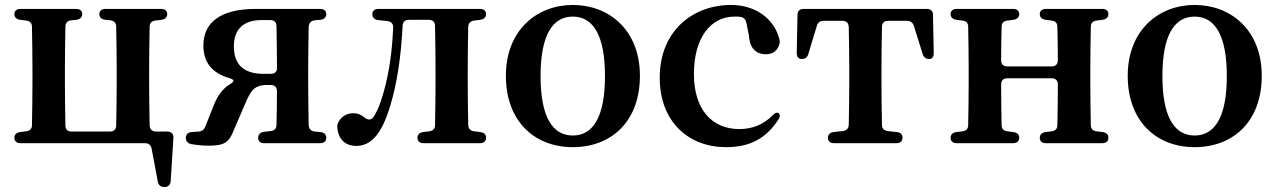

<svg xmlns="http://www.w3.org/2000/svg" viewBox="-20 -571 5153 775"><path d="M63 7H565C580 7 589 14 592 29L617 162C620 177 629 184 644 184C659 184 668 175 669 160L680 -14C681 -30 672 -40 656 -40H610C594 -40 585 -49 584 -65C583 -119 582 -186 582 -232V-296C582 -342 583 -409 584 -463C584 -478 592 -486 607 -488L631 -491C646 -493 655 -501 655 -514C655 -527 646 -535 630 -535H406C390 -535 381 -527 381 -514C381 -501 390 -493 405 -491L426 -489C441 -487 449 -478 449 -463C450 -409 451 -342 451 -296V-232C451 -186 450 -119 449 -65C449 -49 440 -40 424 -40H269C253 -40 244 -49 244 -65C243 -119 242 -186 242 -232V-296C242 -342 243 -409 244 -463C244 -478 252 -487 267 -489L288 -491C303 -493 312 -501 312 -514C312 -527 303 -535 287 -535H63C47 -535 38 -527 38 -514C38 -501 47 -493 62 -491L86 -488C101 -486 109 -478 109 -463C110 -409 111 -342 111 -296V-232C111 -187 110 -120 109 -66C109 -51 101 -43 86 -41L62 -38C47 -36 38 -28 38 -15C38 -1 47 7 63 7Z M1272 -535H1012C866 -535 801 -477 801 -388C801 -322 832 -277 908 -255C926 -249 927 -243 911 -233C879 -214 858 -185 842 -144L809 -61C804 -48 796 -41 782 -40L754 -38C739 -37 730 -28 730 -15C730 -1 738 8 753 11C779 15 801 17 824 17C887 17 905 2 923 -44L969 -151C991 -202 1004 -228 1058 -228H1073C1089 -228 1098 -219 1098 -203C1098 -157 1097 -108 1096 -67C1096 -52 1088 -44 1073 -42L1046 -39C1031 -37 1022 -28 1022 -15C1022 -1 1031 7 1047 7H1272C1288 7 1297 -1 1297 -15C1297 -29 1288 -36 1273 -38L1250 -40C1235 -42 1227 -51 1226 -66C1225 -120 1224 -187 1224 -232V-296C1224 -342 1225 -409 1226 -463C1227 -478 1235 -487 1250 -489L1273 -491C1288 -493 1297 -501 1297 -514C1297 -527 1288 -535 1272 -535ZM924 -384C924 -453 963 -490 1036 -490H1071C1087 -490 1096 -481 1096 -465C1097 -411 1098 -343 1098 -296C1098 -281 1089 -273 1073 -273H1043C962 -273 924 -312 924 -384Z M1417 18C1472 18 1519 -20 1556 -147C1582 -232 1599 -342 1605 -466C1606 -482 1614 -491 1630 -491H1711C1727 -491 1736 -482 1736 -466C1737 -412 1738 -343 1738 -296V-232C1738 -187 1737 -120 1736 -66C1736 -51 1728 -43 1713 -41L1689 -38C1674 -36 1665 -28 1665 -15C1665 -1 1674 7 1690 7H1917C1933 7 1942 -1 1942 -15C1942 -29 1933 -36 1918 -38L1894 -41C1879 -43 1871 -51 1870 -66C1869 -120 1868 -187 1868 -232V-296C1868 -342 1869 -409 1870 -463C1871 -478 1879 -486 1894 -488L1918 -491C1933 -493 1942 -501 1942 -514C1942 -527 1933 -535 1917 -535H1508C1492 -535 1483 -527 1483 -514C1483 -501 1491 -492 1506 -490L1544 -486C1559 -484 1568 -475 1567 -459C1562 -342 1545 -244 1517 -162C1508 -135 1499 -116 1487 -98C1477 -85 1464 -86 1451 -97C1437 -108 1424 -114 1408 -114C1384 -114 1364 -106 1349 -83C1342 -73 1340 -64 1342 -52C1347 -5 1378 18 1417 18Z M2292 23C2446 23 2563 -79 2563 -265C2563 -451 2437 -551 2292 -551C2148 -551 2022 -450 2022 -265C2022 -82 2137 23 2292 23ZM2162 -264C2162 -425 2208 -504 2292 -504C2376 -504 2422 -425 2422 -264C2422 -103 2376 -24 2292 -24C2208 -24 2162 -103 2162 -264Z M2910 23C3009 23 3072 -13 3121 -87C3129 -99 3130 -108 3123 -114C3116 -119 3107 -115 3096 -103C3062 -69 3017 -50 2965 -50C2852 -50 2781 -131 2781 -272C2781 -418 2848 -504 2945 -504C2953 -504 2961 -504 2968 -503C2983 -501 2990 -492 2993 -478L3003 -427C3007 -371 3036 -352 3071 -352C3095 -352 3112 -361 3123 -384C3128 -396 3129 -404 3125 -416C3103 -498 3027 -551 2931 -551C2778 -551 2643 -448 2643 -257C2643 -77 2762 23 2910 23Z M3199 -510 3196 -358C3196 -341 3203 -333 3216 -333C3230 -333 3239 -339 3243 -354L3277 -466C3281 -481 3291 -487 3305 -487H3380C3396 -487 3405 -479 3406 -462C3407 -409 3408 -342 3408 -296V-232C3408 -187 3407 -121 3406 -67C3405 -52 3397 -44 3382 -42L3346 -38C3331 -37 3322 -28 3322 -15C3322 -1 3331 7 3347 7H3598C3614 7 3623 -1 3623 -15C3623 -29 3614 -37 3599 -38L3563 -42C3548 -44 3540 -52 3540 -68C3539 -121 3538 -187 3538 -232V-296C3538 -342 3539 -409 3540 -462C3540 -478 3549 -487 3565 -487H3640C3654 -487 3665 -480 3669 -466L3704 -354C3708 -340 3717 -333 3730 -333C3743 -333 3749 -341 3749 -358L3746 -510C3746 -527 3737 -535 3721 -535H3224C3208 -535 3199 -527 3199 -510Z M3842 7H4069C4085 7 4094 -1 4094 -15C4094 -29 4085 -36 4070 -38L4046 -41C4031 -43 4023 -51 4023 -66C4022 -113 4021 -172 4021 -230C4021 -246 4030 -255 4046 -255H4225C4241 -255 4250 -246 4250 -230C4250 -172 4249 -113 4248 -66C4248 -51 4240 -43 4225 -41L4201 -38C4186 -36 4177 -28 4177 -15C4177 -1 4186 7 4202 7H4429C4445 7 4454 -1 4454 -15C4454 -29 4445 -36 4430 -38L4406 -41C4391 -43 4383 -51 4383 -66C4382 -120 4381 -187 4381 -232V-296C4381 -342 4382 -409 4383 -463C4383 -478 4391 -486 4406 -488L4430 -491C4445 -493 4454 -501 4454 -514C4454 -527 4445 -535 4429 -535H4202C4186 -535 4177 -527 4177 -514C4177 -501 4186 -493 4201 -491L4225 -488C4240 -486 4248 -478 4248 -463C4249 -422 4250 -372 4250 -328C4250 -312 4241 -303 4225 -303H4046C4030 -303 4021 -312 4021 -328C4021 -372 4022 -422 4023 -463C4023 -478 4031 -486 4046 -488L4070 -491C4085 -493 4094 -501 4094 -514C4094 -527 4085 -535 4069 -535H3842C3826 -535 3817 -527 3817 -514C3817 -501 3826 -493 3841 -491L3865 -488C3880 -486 3888 -478 3888 -463C3889 -409 3890 -342 3890 -296V-232C3890 -187 3889 -120 3888 -66C3888 -51 3880 -43 3865 -41L3841 -38C3826 -36 3817 -28 3817 -15C3817 -1 3826 7 3842 7Z M4802 23C4956 23 5073 -79 5073 -265C5073 -451 4947 -551 4802 -551C4658 -551 4532 -450 4532 -265C4532 -82 4647 23 4802 23ZM4672 -264C4672 -425 4718 -504 4802 -504C4886 -504 4932 -425 4932 -264C4932 -103 4886 -24 4802 -24C4718 -24 4672 -103 4672 -264Z"/></svg>

Font: 寒蝉锦书宋Pro Soft
Style: Regular
Weight: 700
Designer: 寒蝉锦书宋{Warren} 思源宋体{Ryoko NISHIZUKA 西塚涼子 (kana & ideographs); Frank Grießhammer (Latin, Greek & Cyrillic); Wenlong ZHANG 
Foundry: Adobe & ChillType
Version: Version 2.000;Glyphs 3.1.1 (3135)